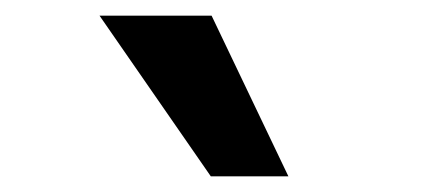

<svg xmlns="http://www.w3.org/2000/svg" viewBox="-20 -780 540 245"><path d="M249 -555 107 -760H250L348 -555Z"/></svg>

Font: Nunito Sans 12pt ExtraLight ExtraBold
Style: Italic
Weight: 800
Italic angle: -9°
Version: Version 3.101;gftools[0.9.27]